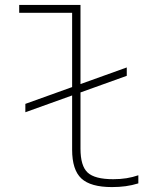

<svg xmlns="http://www.w3.org/2000/svg" viewBox="-20 -750 640 780"><path d="M83 -294V-328L495 -476V-442ZM435 10Q348 10 310.5 -25Q273 -60 273 -142V-698H58V-730H307V-146Q307 -76 336 -49Q365 -22 440 -22Q469 -22 494 -26Q519 -30 542 -38V-5Q516 3 490 6.5Q464 10 435 10Z"/></svg>

Font: M PLUS Code Latin Expanded ExtraLight
Style: Regular
Weight: 250
Width: 7
Designer: Coji Morishita
Foundry: UNDERFOREST DESIGN
Version: Version 1.002; ttfautohint (v1.8.3)